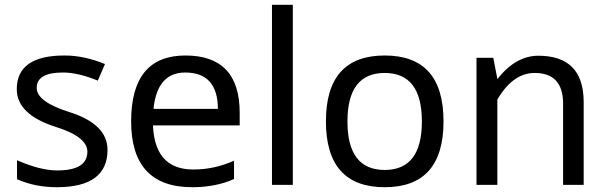

<svg xmlns="http://www.w3.org/2000/svg" viewBox="-20 -780 2563 810"><path d="M219.7 9.8Q127.9 9.8 51.8 -23.9V-104Q149.4 -61 221.7 -61Q348.6 -61 348.6 -140.1Q348.6 -202.6 216.8 -244.1Q50.8 -296.4 50.8 -403.8Q50.8 -545.9 252 -545.9Q335 -545.9 422.9 -509.8L392.6 -439.9Q309.1 -474.1 245.6 -474.1Q134.8 -474.1 134.8 -409.2Q134.8 -350.6 272.9 -307.1Q433.6 -256.3 433.6 -147.9Q433.6 9.8 219.7 9.8Z M791 9.8Q533.2 9.8 533.2 -268.1Q533.2 -545.9 762.2 -545.9Q991.2 -545.9 991.2 -304.2V-251H587.4V-320.8H899.4Q898.4 -474.1 761.2 -474.1Q625 -474.1 625 -269.5Q625 -64.9 795.4 -64.9Q885.3 -64.9 967.3 -102.1V-24.9Q891.1 9.8 791 9.8Z M1127.4 0V-759.8H1215.3V0Z M1603 9.8Q1355 9.8 1355 -268.1Q1355 -545.9 1603 -545.9Q1851.1 -545.9 1851.1 -268.1Q1851.1 9.8 1603 9.8ZM1603 -63Q1759.8 -63 1759.8 -267.6Q1759.8 -472.2 1603 -472.2Q1445.8 -472.2 1445.8 -267.6Q1445.8 -63 1603 -63Z M2355.5 0V-342.8Q2355.5 -472.2 2235.4 -472.2Q2137.7 -472.2 2069.3 -344.2L2025.4 -362.8Q2121.1 -544.9 2251 -544.9Q2442.4 -544.9 2442.4 -349.1V0ZM1990.2 0V-536.1H2061L2078.1 -448.2V0Z"/></svg>

Font: Nokora
Style: Regular
Weight: 400
Designer: Danh Hong
Foundry: Danh Hong
Version: Version 9.000